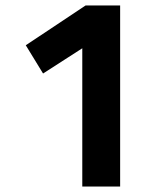

<svg xmlns="http://www.w3.org/2000/svg" viewBox="-20 -680 600 700"><path d="M418 -660V0H280V-504L137 -412L74 -515L292 -660Z"/></svg>

Font: Titillium Web[RUS by Daymarius]
Style: Bold
Weight: 700
Designer: Cyrillization by Daymarius
Foundry: Cyrillization by Daymarius
Version: Version 1.002 September 11, 2018